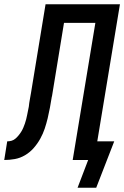

<svg xmlns="http://www.w3.org/2000/svg" viewBox="-61 -755 586 906"><path d="M305 131 355 0H282L389 -647H241L184 -299Q184 -299 183.5 -299Q183 -299 183 -298V-296Q179 -271 174.5 -246.5Q170 -222 164 -197Q158 -172 150 -148Q142 -124 129 -100.5Q116 -77 98 -56.5Q80 -36 57 -22.5Q34 -9 9 -4.5Q-16 0 -41 0L-27 -88Q-16 -88 -6 -91Q4 -94 12 -101Q20 -108 27 -116.5Q34 -125 39.5 -134Q45 -143 49 -152.5Q53 -162 56.5 -172Q60 -182 62.5 -192Q65 -202 67 -212Q69 -222 71 -232Q73 -242 75 -252Q75 -256 76 -260.5Q77 -265 77 -269Q79 -281 81 -292.5Q83 -304 85 -315L154 -735H505L398 -88H478L393 131Z"/></svg>

Font: Iosevka Curly Semibold Oblique
Style: Regular
Weight: 600
Italic angle: -9°
Monospace: yes
Designer: Belleve Invis
Foundry: Belleve Invis
Version: Version 11.1.0; ttfautohint (v1.8.3)